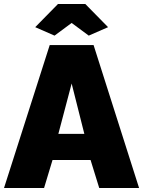

<svg xmlns="http://www.w3.org/2000/svg" viewBox="-22 -934 711 954"><path d="M225 -710H443L669 0H471L428 -139H239L197 0H-2ZM397 -269 334 -519 268 -269ZM153 -799 266 -914H402L515 -799L419 -757L334 -820L249 -757Z"/></svg>

Font: Raleway Thin Black
Style: Regular
Weight: 900
Version: Version 4.026